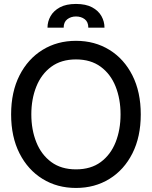

<svg xmlns="http://www.w3.org/2000/svg" viewBox="-20 -916 752 950"><path d="M356 14Q263 14 190.5 -30.8Q118 -75.5 76.5 -157.2Q35 -239 35 -350Q35 -461 76.5 -542.8Q118 -624.5 190.5 -669.2Q263 -714 356 -714Q449 -714 521.5 -669.2Q594 -624.5 635.2 -542.8Q676.5 -461 676.5 -350Q676.5 -239 635.2 -157.2Q594 -75.5 521.5 -30.8Q449 14 356 14ZM356 -78Q429.5 -78 478.5 -114.2Q527.5 -150.5 552 -212.2Q576.5 -274 576.5 -350Q576.5 -426 552 -487.8Q527.5 -549.5 478.2 -585.8Q429 -622 356 -622Q283 -622 233.8 -585.8Q184.5 -549.5 159.8 -487.8Q135 -426 135 -350Q135 -274 159.8 -212.2Q184.5 -150.5 233.8 -114.2Q283 -78 356 -78ZM356 -896.5Q404.5 -896.5 435.8 -879.8Q467 -863 482 -836.2Q497 -809.5 497 -779H417Q417 -807.5 399.2 -821Q381.5 -834.5 356 -834.5Q331 -834.5 313 -820.8Q295 -807 295 -779H215Q215 -809.5 230.2 -836.2Q245.5 -863 276.5 -879.8Q307.5 -896.5 356 -896.5Z"/></svg>

Font: Cabin
Style: Regular
Weight: 400
Width: 4
Designer: Pablo Impallari
Foundry: Pablo Impallari. http://www.impallari.com Igino Marini. http://www.ikern.com
Version: Version 3.001